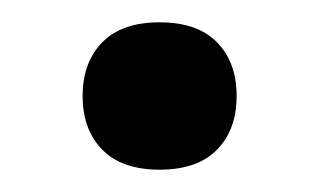

<svg xmlns="http://www.w3.org/2000/svg" viewBox="-20 -150 288 172"><path d="M174.5 -16Q157 2 123 2Q89 2 71.5 -16Q54 -34 54 -64Q54 -94 71.5 -112Q89 -130 123 -130Q157 -130 174.5 -112Q192 -94 192 -64Q192 -34 174.5 -16Z"/></svg>

Font: Cazoo Sans
Style: Regular
Weight: 400
Designer: Jonathan Barnbrook, Julián Moncada
Foundry: Barnbrook Fonts
Version: Version 2.000;Glyphs 3.3 (3337)